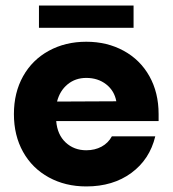

<svg xmlns="http://www.w3.org/2000/svg" viewBox="-20 -660 620 690"><path d="M290 -510Q365 -510 424.5 -477.5Q484 -445 517 -386Q550 -327 550 -250V-225H182Q186 -176 216 -148Q246 -120 290 -120Q321 -120 345 -133Q369 -146 382 -170H538Q518 -87 452 -38.5Q386 10 290 10Q215 10 155.5 -22.5Q96 -55 63 -114Q30 -173 30 -250Q30 -327 63 -386Q96 -445 155.5 -477.5Q215 -510 290 -510ZM398 -296Q391 -334 361.5 -357Q332 -380 290 -380Q251 -380 223 -357Q195 -334 185 -295ZM120 -640H460V-560H120Z"/></svg>

Font: Goli Bold
Style: Regular
Weight: 700
Designer: jaikishan Patel
Foundry: MagicType
Version: Version 1.000